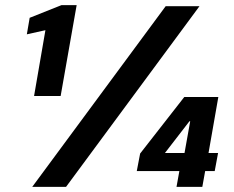

<svg xmlns="http://www.w3.org/2000/svg" viewBox="-20 -724 907 744"><path d="M112 -352 156 -607 84 -591 95 -655 218 -704H277L215 -352ZM105 0 622 -700H753L236 0ZM664 0 675 -61H510L523 -129L694 -348H826L788 -131H825L812 -61H775L764 0ZM619 -131H695L717 -254H714Z"/></svg>

Font: DM Sans 36pt
Style: Bold Italic
Weight: 700
Italic angle: -10°
Designer: Colophon Foundry, Jonny Pinhorn
Foundry: Colophon Foundry
Version: Version 4.004;gftools[0.9.30]